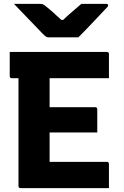

<svg xmlns="http://www.w3.org/2000/svg" viewBox="-20 -967 640 987"><path d="M86 0Q75 0 75 -11V-565H41Q30 -565 30 -576V-700H529Q540 -700 540 -689V-565H235V-416H469Q480 -416 480 -405V-286H235V-135H529Q540 -135 540 -124V0ZM383 -775H230Q223 -775 217.5 -778Q212 -781 199 -794Q189 -805 164.5 -830Q140 -855 110 -886.5Q80 -918 52 -947H185Q196 -947 200.5 -945Q205 -943 213 -937Q226 -927 246 -909.5Q266 -892 295 -865H305Q332 -891 355.5 -910.5Q379 -930 398 -947H525Q536 -947 536 -940Q536 -936 533 -932Q530 -928 516 -914Q499 -896 475 -870.5Q451 -845 426.5 -819.5Q402 -794 383 -775Z"/></svg>

Font: Recursive Mn Lnr St XBd
Style: Regular
Weight: 800
Monospace: yes
Version: Version 1.079;hotconv 1.0.112;makeotfexe 2.5.65598; ttfautoh